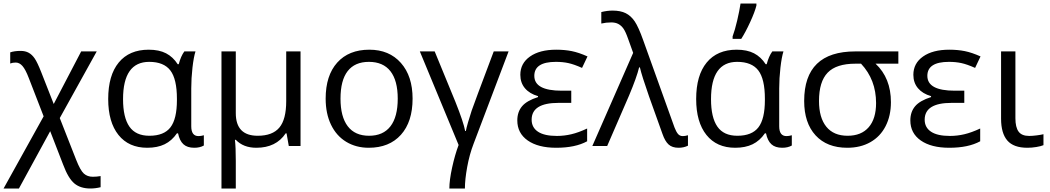

<svg xmlns="http://www.w3.org/2000/svg" viewBox="-30 -826 5939 1086"><path d="M86.9 -538.1Q113.3 -538.1 132.3 -527.6Q151.4 -517.1 166.5 -494.9Q181.6 -472.7 203.1 -418L273.9 -237.8L429.2 -535.2H517.1L308.1 -158.2L400.9 78.1Q424.3 137.7 444.3 155.8Q464.4 173.8 495.1 173.8Q517.1 173.8 539.1 169.9V232.9Q509.8 240.2 481 240.2Q424.8 240.2 390.4 211.4Q356 182.6 327.1 105L253.9 -84L77.1 240.2H-9.8L216.8 -168L132.8 -384.8Q114.3 -433.1 97.2 -452.6Q80.1 -472.2 59.1 -472.2Q41 -472.2 27.8 -466.8V-529.8Q51.8 -538.1 86.9 -538.1Z M814.9 -58.1Q897.5 -58.1 934.1 -105.7Q970.7 -153.3 970.7 -259.8V-267.1Q970.7 -378.9 933.6 -427.5Q896.5 -476.1 814 -476.1Q666 -476.1 666 -265.1Q666 -161.6 701.9 -109.9Q737.8 -58.1 814.9 -58.1ZM802.7 9.8Q698.2 9.8 640.1 -62.7Q582 -135.3 582 -266.1Q582 -399.9 641.6 -472.4Q701.2 -544.9 811 -544.9Q870.1 -544.9 909.4 -524.4Q948.7 -503.9 975.1 -462.9H981Q992.7 -507.8 1012.7 -535.2H1075.7Q1065.4 -502.9 1058.6 -442.9Q1051.8 -382.8 1051.8 -326.2V-111.8Q1051.8 -56.2 1092.8 -56.2Q1106.9 -56.2 1123 -61V-2.9Q1100.6 9.8 1068.8 9.8Q1029.3 9.8 1007.6 -10Q985.8 -29.8 977.1 -71.8H970.7Q941.9 -29.8 901.1 -10Q860.4 9.8 802.7 9.8Z M1303.7 -186Q1303.7 -58.1 1427.7 -58.1Q1511.2 -58.1 1550 -104.2Q1588.9 -150.4 1588.9 -253.9V-535.2H1669.9V0H1603.5L1590.8 -71.8H1585.9Q1531.7 9.8 1419.9 9.8Q1346.7 9.8 1303.7 -35.2H1298.8Q1303.7 5.9 1303.7 84V240.2H1222.7V-535.2H1303.7Z M2303.7 -268.1Q2303.7 -137.2 2237.8 -63.7Q2171.9 9.8 2055.7 9.8Q1983.9 9.8 1928.2 -23.9Q1872.6 -57.6 1842.3 -120.6Q1812 -183.6 1812 -268.1Q1812 -398.9 1877.4 -471.9Q1942.9 -544.9 2059.1 -544.9Q2171.4 -544.9 2237.5 -470.2Q2303.7 -395.5 2303.7 -268.1ZM1896 -268.1Q1896 -165.5 1937 -111.8Q1978 -58.1 2057.6 -58.1Q2137.2 -58.1 2178.5 -111.6Q2219.7 -165 2219.7 -268.1Q2219.7 -370.1 2178.5 -423.1Q2137.2 -476.1 2056.6 -476.1Q1977.1 -476.1 1936.5 -423.8Q1896 -371.6 1896 -268.1Z M2599.6 240.2H2511.7Q2511.7 193.4 2527.3 121.6Q2543 49.8 2564 -5.9L2344.7 -535.2H2428.7L2545.9 -250Q2591.8 -135.3 2601.1 -85H2605Q2607.4 -99.6 2617.4 -134.3Q2627.4 -168.9 2637.9 -200.4Q2648.4 -231.9 2762.7 -535.2H2846.7L2648.9 -13.2Q2625.5 47.4 2612.5 118.7Q2599.6 189.9 2599.6 240.2Z M3201.2 -313V-244.1H3128.9Q2977.1 -244.1 2977.1 -148.9Q2977.1 -105 3012.9 -81.1Q3048.8 -57.1 3120.1 -57.1Q3161.1 -57.1 3201.7 -66.7Q3242.2 -76.2 3291 -99.1V-26.9Q3224.1 9.8 3116.2 9.8Q3013.7 9.8 2954.8 -31.5Q2896 -72.8 2896 -145Q2896 -192.9 2922.9 -224.9Q2949.7 -256.8 3013.2 -276.9V-282.2Q2965.3 -295.9 2939.2 -326.9Q2913.1 -357.9 2913.1 -402.8Q2913.1 -467.8 2967.8 -506.3Q3022.5 -544.9 3116.2 -544.9Q3163.6 -544.9 3203.9 -536.9Q3244.1 -528.8 3293 -506.8L3262.2 -441.9Q3216.3 -462.4 3184.6 -469.2Q3152.8 -476.1 3114.3 -476.1Q2992.2 -476.1 2992.2 -397Q2992.2 -313 3147 -313Z M3320.3 0 3551.3 -526.9 3522.9 -606Q3508.3 -647.5 3496.1 -664.6Q3483.9 -681.6 3467.5 -690.4Q3451.2 -699.2 3427.2 -699.2Q3398.9 -699.2 3371.1 -692.9V-757.8Q3404.3 -766.1 3435.1 -766.1Q3479.5 -766.1 3509 -751.5Q3538.6 -736.8 3560.1 -705.1Q3581.5 -673.3 3607.9 -599.1L3785.2 -105Q3794.4 -81.1 3804.7 -68.6Q3814.9 -56.2 3832 -56.2Q3845.2 -56.2 3861.3 -61V-2Q3837.9 9.8 3808.1 9.8Q3772 9.8 3751.7 -8.8Q3731.4 -27.3 3717.3 -67.9L3641.1 -280.8Q3600.1 -397.9 3589.4 -444.8H3585Q3571.3 -388.2 3528.3 -286.1L3404.3 0Z M4140.6 -58.1Q4223.1 -58.1 4259.8 -105.7Q4296.4 -153.3 4296.4 -259.8V-267.1Q4296.4 -378.9 4259.3 -427.5Q4222.2 -476.1 4139.6 -476.1Q3991.7 -476.1 3991.7 -265.1Q3991.7 -161.6 4027.6 -109.9Q4063.5 -58.1 4140.6 -58.1ZM4128.4 9.8Q4023.9 9.8 3965.8 -62.7Q3907.7 -135.3 3907.7 -266.1Q3907.7 -399.9 3967.3 -472.4Q4026.9 -544.9 4136.7 -544.9Q4195.8 -544.9 4235.1 -524.4Q4274.4 -503.9 4300.8 -462.9H4306.6Q4318.4 -507.8 4338.4 -535.2H4401.4Q4391.1 -502.9 4384.3 -442.9Q4377.4 -382.8 4377.4 -326.2V-111.8Q4377.4 -56.2 4418.5 -56.2Q4432.6 -56.2 4448.7 -61V-2.9Q4426.3 9.8 4394.5 9.8Q4355 9.8 4333.3 -10Q4311.5 -29.8 4302.7 -71.8H4296.4Q4267.6 -29.8 4226.8 -10Q4186 9.8 4128.4 9.8ZM4113.8 -620.1Q4127 -655.3 4139.9 -710.7Q4152.8 -766.1 4158.7 -806.2H4248.5V-794.9Q4239.7 -758.8 4213.1 -700.9Q4186.5 -643.1 4162.6 -606H4113.8Z M5009.3 -248Q5009.3 -171.4 4979.2 -112.5Q4949.2 -53.7 4893.3 -22Q4837.4 9.8 4762.2 9.8Q4647.5 9.8 4583 -60.5Q4518.6 -130.9 4518.6 -254.9Q4518.6 -535.2 4807.6 -535.2H5051.3V-465.8H4922.4Q5009.3 -384.3 5009.3 -248ZM4602.5 -254.9Q4602.5 -160.2 4644 -109.1Q4685.5 -58.1 4764.2 -58.1Q4841.8 -58.1 4883.5 -106.2Q4925.3 -154.3 4925.3 -243.2Q4925.3 -375 4840.3 -465.8H4808.6Q4700.2 -465.8 4651.4 -415Q4602.5 -364.3 4602.5 -254.9Z M5424.3 -313V-244.1H5352.1Q5200.2 -244.1 5200.2 -148.9Q5200.2 -105 5236.1 -81.1Q5272 -57.1 5343.3 -57.1Q5384.3 -57.1 5424.8 -66.7Q5465.3 -76.2 5514.2 -99.1V-26.9Q5447.3 9.8 5339.4 9.8Q5236.8 9.8 5178 -31.5Q5119.1 -72.8 5119.1 -145Q5119.1 -192.9 5146 -224.9Q5172.9 -256.8 5236.3 -276.9V-282.2Q5188.5 -295.9 5162.4 -326.9Q5136.2 -357.9 5136.2 -402.8Q5136.2 -467.8 5190.9 -506.3Q5245.6 -544.9 5339.4 -544.9Q5386.7 -544.9 5427 -536.9Q5467.3 -528.8 5516.1 -506.8L5485.4 -441.9Q5439.5 -462.4 5407.7 -469.2Q5376 -476.1 5337.4 -476.1Q5215.3 -476.1 5215.3 -397Q5215.3 -313 5370.1 -313Z M5713.4 -535.2V-157.2Q5713.4 -106.4 5731.2 -81.8Q5749 -57.1 5791.5 -57.1Q5809.6 -57.1 5834.2 -60.3Q5858.9 -63.5 5872.1 -66.9V-4.9Q5856.9 1.5 5831.3 5.6Q5805.7 9.8 5781.2 9.8Q5703.1 9.8 5667.7 -31.2Q5632.3 -72.3 5632.3 -154.8V-535.2Z"/></svg>

Font: Zoram GWebM
Style: Regular
Weight: 400
Foundry: Ascender Corporation
Version: Version 1.000